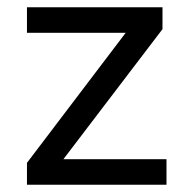

<svg xmlns="http://www.w3.org/2000/svg" viewBox="-20 -507 506 527"><path d="M54 0V-60L325 -417H54V-487H426V-427L154 -70H437V0Z"/></svg>

Font: Nunito Sans Medium
Style: Regular
Weight: 500
Designer: Vernon Adams
Foundry: Vernon Adams
Version: Version 3.101; ttfautohint (v1.8.4.7-5d5b);gftools[0.9.27]